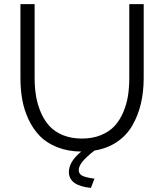

<svg xmlns="http://www.w3.org/2000/svg" viewBox="-20 -730 795 931"><path d="M606.9 -710H676.8V-352.1Q676.8 -285.2 663.3 -228Q649.9 -170.9 622.3 -122.6Q594.7 -74.2 547.9 -42.2Q501 -10.3 438 0Q397.5 31.7 379.6 54Q361.8 76.2 361.8 95.2Q361.8 113.8 380.1 122.6Q398.4 131.3 438 136.2L420.9 181.2Q314 170.4 314 104Q314 53.7 374 4.9Q309.6 4.4 258.3 -15.9Q207 -36.1 174.1 -69.6Q141.1 -103 119.1 -149.4Q97.2 -195.8 88.1 -245.8Q79.1 -295.9 79.1 -352.1V-710H147.9V-352.1Q147.9 -305.2 154.8 -264.2Q161.6 -223.1 178.2 -184.6Q194.8 -146 220.2 -118.4Q245.6 -90.8 285.6 -74.5Q325.7 -58.1 377 -58.1Q429.2 -58.1 470 -75Q510.7 -91.8 536.1 -119.6Q561.5 -147.5 577.9 -186.3Q594.2 -225.1 600.6 -265.6Q606.9 -306.2 606.9 -352.1Z"/></svg>

Font: Rawline
Style: Regular
Weight: 400
Designer: Matt McInerney, Pablo Impallari, Rodrigo Fuenzalida
Foundry: Matt McInerney, Pablo Impallari, Rodrigo Fuenzalida
Version: Version 4.020;PS 004.020;hotconv 1.0.88;makeotf.lib2.5.64775